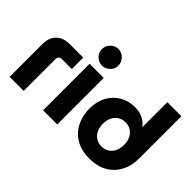

<svg xmlns="http://www.w3.org/2000/svg" viewBox="-113 -1120 1498 1498"><g transform="rotate(45 636.5 -371.0)"><path d="M54 0V-362Q54 -432 94 -472Q134 -512 205 -512H354V-386H243Q229 -386 219 -376.5Q209 -367 209 -352V0Z M423 0V-513H579V0ZM501 -571Q464 -571 437 -598Q410 -625 410 -662Q410 -699 437 -726.5Q464 -754 501 -754Q538 -754 565 -726.5Q592 -699 592 -662Q592 -625 565 -598Q538 -571 501 -571Z M944 12Q880 12 828.5 -8Q777 -28 742 -65.5Q707 -103 688 -154Q669 -205 669 -265Q669 -343 700.5 -401Q732 -459 787.5 -492Q843 -525 915 -525Q946 -525 973.5 -517Q1001 -509 1023.5 -493.5Q1046 -478 1061 -457H1064V-730H1219V-266Q1219 -182 1185 -119Q1151 -56 1089.5 -22Q1028 12 944 12ZM944 -122Q980 -122 1006.5 -139.5Q1033 -157 1047 -187.5Q1061 -218 1061 -256Q1061 -294 1047 -324Q1033 -354 1006.5 -371.5Q980 -389 944 -389Q909 -389 882 -371.5Q855 -354 841 -324Q827 -294 827 -256Q827 -218 841 -187.5Q855 -157 882 -139.5Q909 -122 944 -122Z"/></g></svg>

Font: MuseoModerno Thin
Style: Bold
Weight: 700
Version: Version 1.003